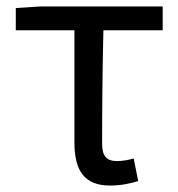

<svg xmlns="http://www.w3.org/2000/svg" viewBox="-20 -563 554 596"><path d="M322 13C356 13 387 6 409 -1L395 -71C377 -66 360 -63 342 -63C312 -63 297 -78 297 -116C297 -226 298 -346 301 -469H485V-543H106L29 -538V-469H211V-122C211 -35 240 13 322 13Z"/></svg>

Font: GenYoGothic2 TW R
Style: Regular
Weight: 400
Version: Version 2.100;PS 2.1;hotconv 16.6.51;makeotf.lib2.5.65220 DE